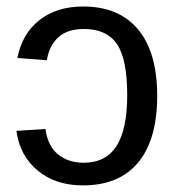

<svg xmlns="http://www.w3.org/2000/svg" viewBox="-20 -558 540 588"><path d="M369.6 -266.6Q369.6 -377 338.1 -423.1Q306.6 -469.2 237.3 -469.2Q186 -469.2 158.2 -443.4Q130.4 -417.5 123.5 -373.5L33.2 -380.4Q47.4 -454.1 100.3 -496.1Q153.3 -538.1 234.9 -538.1Q344.2 -538.1 402.8 -468Q461.4 -397.9 461.4 -264.6Q461.4 -130.4 403.1 -60.3Q344.7 9.8 233.9 9.8Q150.4 9.8 95.5 -35.6Q40.5 -81.1 30.3 -157.2L119.1 -163.1Q126.5 -110.4 158 -85Q189.5 -59.6 236.3 -59.6Q303.7 -59.6 336.7 -110.6Q369.6 -161.6 369.6 -266.6Z"/></svg>

Font: Liberation Sans
Style: Regular
Weight: 400
Designer: Steve Matteson
Foundry: Ascender Corporation
Version: Version 2.00.1